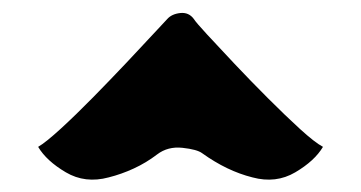

<svg xmlns="http://www.w3.org/2000/svg" viewBox="-20 -832 568 302"><path d="M285 -802Q288 -797 306 -777.5Q324 -758 349 -731.5Q374 -705 401.5 -677.5Q429 -650 452 -629Q475 -608 488 -601Q475 -579 444.5 -561Q414 -543 377 -553Q337 -563 298 -591Q290 -597 267 -599.5Q244 -602 227 -589Q210 -576 190.5 -567Q171 -558 151 -553Q114 -543 83.5 -561Q53 -579 40 -601Q52 -608 75.5 -629.5Q99 -651 126.5 -679Q154 -707 179.5 -734Q205 -761 222.5 -780Q240 -799 243 -802Q250 -810 263.5 -811.5Q277 -813 285 -802Z"/></svg>

Font: Potta One
Style: Regular
Weight: 400
Designer: 108,108go
Foundry: Font Zone 108
Version: Version 1.000